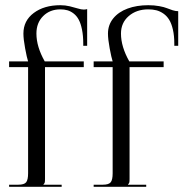

<svg xmlns="http://www.w3.org/2000/svg" viewBox="-20 -718 711 738"><path d="M15 0ZM340 0V-8H375Q398.2 -8 405.6 -17.5Q413 -27 413 -52V-460H340V-482H413Q408.2 -496.5 401.6 -532Q395 -567.5 395 -589Q395 -622.2 415.2 -647.2Q435.5 -672.2 470.5 -685.1Q505.5 -698 550 -698Q573 -698 592.2 -694.4Q611.5 -690.8 621.8 -686.5Q632 -682.2 643.6 -678.6Q655.2 -675 665 -675V-542H650V-550Q650 -580.8 644.6 -604.2Q639.2 -627.8 630.2 -642.2Q621.2 -656.8 608 -665.9Q594.8 -675 580.9 -678.5Q567 -682 550 -682Q504.5 -682 474.8 -656.2Q445 -630.5 445 -589Q445 -538.5 477 -482H609V-460H478V-31Q478 -20.5 477.1 -16.9Q476.2 -13.2 472 -9V-8H542V0ZM15 0V-8H50Q73.2 -8 80.6 -17.5Q88 -27 88 -52V-460H15V-482H88Q83.2 -496.5 76.6 -532Q70 -567.5 70 -589Q70 -638.5 109.8 -668.2Q149.5 -698 212 -698Q230.8 -698 248.2 -693.8Q265.8 -689.5 279.2 -685.4Q292.8 -681.2 302.2 -681.2Q308.8 -681.2 315 -683V-542H300V-550Q300 -580.8 295.2 -604.2Q290.5 -627.8 282.6 -642.4Q274.8 -657 263.1 -666Q251.5 -675 239.2 -678.5Q227 -682 212 -682Q171.8 -682 145.9 -656.2Q120 -630.5 120 -589Q120 -538.5 152 -482H302V-460H153V-31Q153 -20.5 152.1 -16.9Q151.2 -13.2 147 -9V-8H217V0Z"/></svg>

Font: FogtwoNo5
Style: Regular
Weight: 400
Designer: gluk (gluksza@wp.pl)
Foundry: gluk (gluksza@wp.pl)
Version: Version 0.87